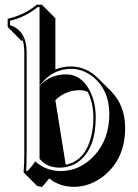

<svg xmlns="http://www.w3.org/2000/svg" viewBox="-20 -718 581 806"><path d="M348.1 -332.5Q331.5 -339.4 314.5 -339.4Q253.4 -338.4 212.4 -297.4L255.9 -26.4Q334.5 -42 361.3 -139.2Q372.1 -178.7 372.1 -225.1Q371.6 -287.1 348.1 -332.5ZM163.1 -46.9 162.6 -47.9 163.1 -47.4ZM212.4 -426.3Q242.7 -439 278.8 -439Q342.3 -438 390.1 -391.1L446.8 -334.5Q504.9 -274.9 505.4 -181.6Q505.4 -52.7 417.5 19Q359.4 65.9 290.5 66.4Q229.5 65.9 186.5 30.8Q179.2 41.5 155.8 67.4L135.7 62.5L79.1 5.9Q82 -31.2 82 -73.2V-501Q81.5 -526.9 76.2 -546.4Q71.8 -547.9 68.4 -548.3L12.2 -605V-639.2Q82.5 -654.8 133.8 -698.2H155.8L212.4 -641.6ZM91.8 -501V-73.2Q91.8 -31.7 89.8 -1.5L95.7 0Q115.2 -21.5 121.6 -31.7L127.9 -41L136.2 -33.7Q177.7 -0.5 233.9 0Q315.9 0 376.5 -65.4Q438.5 -133.8 439 -237.8Q439 -340.3 369.6 -396Q327.6 -428.7 278.8 -429.2Q209.5 -428.2 163.6 -378.4L146 -359.4V-688H137.7Q86.4 -646 22 -630.9V-612.8Q91.3 -588.9 91.8 -501ZM148.4 -48.8 146 -51.3V-357.9L148.9 -360.8Q192.9 -405.8 257.8 -405.8Q320.8 -405.8 356.9 -336.9Q381.8 -288.6 381.8 -225.1Q381.8 -98.6 314.9 -43.5Q278.3 -14.2 229 -14.2Q177.2 -15.1 148.4 -48.8Z"/></svg>

Font: Linux Biolinum Shadow O
Style: Regular
Weight: 400
Designer: Philipp H. Poll
Foundry: Philipp H. Poll
Version: Version 1.0.4